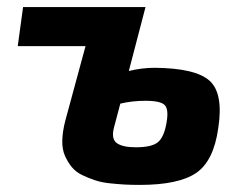

<svg xmlns="http://www.w3.org/2000/svg" viewBox="-20 -513 684 541"><path d="M390 -493 343 -313Q380 -322 416 -322Q531 -321 570.5 -285.5Q610 -250 595 -152Q582 -59 532.5 -25.5Q483 8 374 8Q350 8 331.5 7Q313 6 289.5 3.5Q266 1 248 -5Q230 -11 212 -19.5Q194 -28 182.5 -42Q171 -56 163 -74Q155 -92 155.5 -117Q156 -142 164 -173L221 -383H30L45 -493ZM319 -221 301 -153Q293 -121 309.5 -109.5Q326 -98 363 -98Q407 -98 424.5 -112Q442 -126 449 -166Q456 -204 444.5 -216.5Q433 -229 390 -229Q352 -229 319 -221Z"/></svg>

Font: Exo 2.0
Style: Bold Italic
Weight: 700
Italic angle: -8°
Designer: Natanael Gama
Version: Version 1.001;PS 001.001;hotconv 1.0.70;makeotf.lib2.5.58329